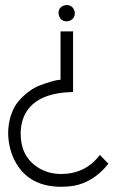

<svg xmlns="http://www.w3.org/2000/svg" viewBox="-20 -714 475 748"><path d="M402.3 -76.2Q345.7 -4.9 267.6 9.8Q244.1 13.7 218.8 13.7Q96.7 13.7 43 -78.1Q13.7 -127.9 11.7 -193.4Q11.7 -232.4 22.9 -265.6Q34.2 -298.8 52.2 -319.8Q70.3 -340.8 91.8 -356.9Q113.3 -373 135.3 -381.3Q157.2 -389.6 175.3 -395Q193.4 -400.4 205.1 -402.3L215.8 -403.3V-591.8H264.6V-355.5Q111.3 -352.5 72.3 -257.8Q60.5 -228.5 60.5 -193.4Q60.5 -106.4 125 -63.5Q165 -36.1 219.7 -36.1Q313.5 -37.1 369.1 -110.4ZM271.5 -663.1Q271.5 -640.6 250 -632.8Q244.1 -630.9 239.3 -630.9Q217.8 -630.9 210 -652.3Q208 -658.2 208 -663.1Q208 -684.6 228.5 -692.4Q234.4 -694.3 239.3 -694.3Q261.7 -694.3 269.5 -672.9Q271.5 -668 271.5 -663.1Z"/></svg>

Font: Post No Bills Jaffna
Style: Regular
Weight: 400
Designer: Kosala Senevirathne, Siva Puranthara, Lasantha Premarathna, Tharique Azeez
Foundry: Mooniak
Version: Version 1.220 ; ttfautohint (v1.6)